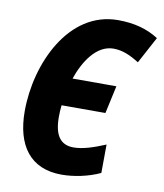

<svg xmlns="http://www.w3.org/2000/svg" viewBox="-83 -793 743 871"><g transform="rotate(10 289.0 -357.5)"><path d="M259 10C314 10 381 -3 436 -29L437 -160C382 -137 334 -121 291 -121C229 -121 202 -164 202 -246C202 -263 203 -282 205 -300H407L435 -428H233C260 -507 313 -594 393 -594C434 -594 471 -578 512 -552L578 -675C527 -708 466 -725 391 -725C163 -725 45 -463 45 -245C45 -87 115 10 259 10Z"/></g></svg>

Font: Noto Sans Display SemiCondensed Extra
Style: Italic
Weight: 800
Width: 4
Italic angle: -12°
Designer: Monotype Design Team
Foundry: Monotype Imaging Inc.
Version: Version 1.900